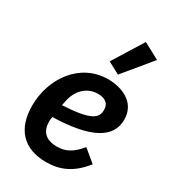

<svg xmlns="http://www.w3.org/2000/svg" viewBox="-197 -906 907 1019"><g transform="rotate(30 256.5 -396.5)"><path d="M490 -752 391 -805 276 -620 349 -581ZM250 12C336 12 406 -19 471 -102L396 -164C351 -108 311 -88 259 -88C187 -88 157 -126 157 -183C157 -190 158 -199 160 -212C396 -218 498 -281 498 -390C498 -498 399 -534 317 -534C147 -534 37 -380 37 -211C37 -72 109 12 250 12ZM309 -440C341 -440 379 -430 379 -381C379 -330 344 -301 173 -292L178 -317C192 -392 243 -440 309 -440Z"/></g></svg>

Font: Braiins Sans SemiBold
Style: Italic
Weight: 600
Italic angle: -11.31°
Designer: Mike Abbink, Paul van der Laan, Pieter van Rosmalen, Jiri Chlebus, Lubos Buracinsky
Foundry: Bold Monday, Sudetype
Version: Version 1.000;hotconv 1.0.109;makeotfexe 2.5.65596